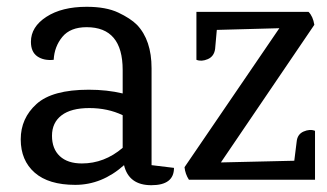

<svg xmlns="http://www.w3.org/2000/svg" viewBox="-20 -529 962 565"><path d="M492 -35Q492 16 425.5 16Q359 16 345 -43Q280 15 201.5 15Q123 15 82 -21Q41 -57 41 -119Q41 -181 87.5 -223Q134 -265 241 -265Q295 -265 341 -254V-323Q341 -449 235 -449Q187 -449 163.5 -420.5Q140 -392 138 -353Q109 -350 90 -363Q71 -376 71 -406Q71 -450 116.5 -479.5Q162 -509 235 -509Q292 -509 328 -492Q364 -475 383 -456Q426 -411 426 -328V-43ZM341 -190Q297 -211 243 -211Q189 -211 161 -189.5Q133 -168 133 -129.5Q133 -91 156 -69.5Q179 -48 221 -48Q287 -48 341 -94Z M558 -494H888Q901 -481 905 -456L630 -51L846 -56L853 -112Q855 -134 873.5 -142Q892 -150 907 -144V0H536Q525 -17 523 -37L802 -446L618 -441L613 -385Q610 -363 591.5 -355Q573 -347 558 -353Z"/></svg>

Font: Karma Medium
Style: Regular
Weight: 500
Designer: Joana Correia
Foundry: Indian Type Foundry
Version: Version 1.202;PS 1.0;hotconv 1.0.78;makeotf.lib2.5.61930; tt